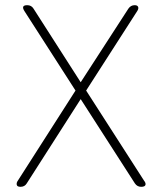

<svg xmlns="http://www.w3.org/2000/svg" viewBox="-20 -720 623 740"><path d="M59 0Q46 0 44.5 -8Q43 -16 49 -24L271 -371L75 -676Q59 -700 85 -700Q101 -700 109 -687L291 -403L475 -687Q484 -700 499 -700Q510 -700 512.5 -693Q515 -686 508 -676L312 -371L535 -24Q543 -14 540.5 -7Q538 0 524 0Q509 0 500 -13L291 -338L83 -13Q75 0 59 0Z"/></svg>

Font: Zen Maru Gothic Light
Style: Regular
Weight: 300
Designer: Yoshimichi Ohira
Foundry: Positype
Version: Version 1.001